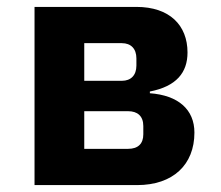

<svg xmlns="http://www.w3.org/2000/svg" viewBox="-20 -536 640 556"><path d="M80 0H377C481 0 543 -59 543 -152C543 -219 496 -260 414 -266V-271C491 -286 523 -326 523 -384C523 -463 471 -516 375 -516H80ZM224 -105V-214H351C378 -214 395 -200 395 -171V-147C395 -120 380 -105 351 -105ZM224 -302V-411H333C359 -411 375 -395 375 -367V-346C375 -318 359 -302 333 -302Z"/></svg>

Font: IBM Plex Mono
Style: Bold
Weight: 700
Monospace: yes
Designer: Mike Abbink, Paul van der Laan, Pieter van Rosmalen
Foundry: Bold Monday
Version: Version 2.004